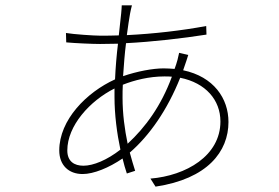

<svg xmlns="http://www.w3.org/2000/svg" viewBox="-20 -666 1040 716"><path d="M456 -130C445 -183 437 -241 437 -302C437 -318 437 -334 438 -350C481 -367 536 -381 593 -381C603 -381 612 -381 621 -380C581 -271 522 -191 456 -130ZM291 -48C257 -48 231 -64 231 -105C231 -197 315 -290 407 -336C407 -326 407 -315 407 -304C407 -239 416 -169 429 -108C379 -69 328 -48 291 -48ZM648 -469C647 -463 644 -450 642 -443C639 -431 635 -420 631 -409C618 -410 604 -411 590 -411C550 -411 491 -400 439 -382C442 -425 445 -467 450 -505C549 -510 661 -523 750 -537L749 -569C658 -552 554 -540 453 -535C457 -568 462 -596 465 -615C467 -625 470 -640 472 -646H434C434 -640 433 -629 432 -617C430 -597 427 -568 423 -534C399 -533 376 -533 353 -533C331 -533 255 -538 226 -543L227 -508C257 -505 325 -502 353 -502C374 -502 397 -503 420 -503C415 -462 411 -416 409 -370C303 -322 201 -219 201 -105C201 -50 236 -17 288 -17C329 -17 386 -40 437 -75C442 -55 447 -36 453 -19L484 -29C477 -50 471 -72 464 -97C538 -161 604 -256 652 -376C747 -357 802 -293 802 -213C802 -85 674 -11 541 0L560 30C754 1 832 -101 832 -211C832 -299 777 -380 663 -404C667 -415 671 -427 675 -439C678 -448 680 -455 682 -461Z"/></svg>

Font: Source Han Sans CN ExtraLight
Style: Regular
Weight: 250
Designer: Ryoko NISHIZUKA (kana & ideographs); Paul D. Hunt (Latin, Greek & Cyrillic); Wenlong ZHANG (bopomofo); Sandoll Communica
Foundry: Adobe Systems Incorporated
Version: Version 1.004;PS 1.004;hotconv 16.6.51;makeotf.lib2.5.65220